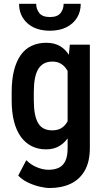

<svg xmlns="http://www.w3.org/2000/svg" viewBox="-20 -758 539 987"><path d="M338.9 -528.3H441.9V2Q441.9 73.2 415.8 118.9Q389.6 164.6 343.3 186.5Q296.9 208.5 235.8 208.5Q213.4 208.5 182.6 201.2Q151.9 193.8 122.6 179.7Q93.3 165.5 73.7 144.5L115.2 65.4Q138.2 88.9 169.4 101.8Q200.7 114.7 229.5 114.7Q260.7 114.7 282.5 104.2Q304.2 93.8 315.9 69.6Q327.6 45.4 327.6 4.4V-408.7ZM40 -242.7V-284.2Q40 -349.1 52.2 -396.7Q64.5 -444.3 87.4 -476.1Q110.4 -507.8 143.6 -522.9Q176.8 -538.1 217.8 -538.1Q260.3 -538.1 289.8 -520.3Q319.3 -502.4 338.1 -469.7Q356.9 -437 367.7 -391.8Q378.4 -346.7 383.3 -291V-233.4Q378.4 -179.7 366.7 -135Q355 -90.3 335.2 -58.1Q315.4 -25.9 286.4 -8.1Q257.3 9.8 216.8 9.8Q176.3 9.8 143.6 -6.3Q110.8 -22.5 87.6 -54.2Q64.5 -85.9 52.2 -133.1Q40 -180.2 40 -242.7ZM153.8 -284.2V-242.7Q153.8 -202.1 159.4 -172.9Q165 -143.6 176.3 -124.8Q187.5 -106 205.6 -96.9Q223.6 -87.9 248.5 -87.9Q281.2 -87.9 301.5 -103.5Q321.8 -119.1 332.8 -145.8Q343.8 -172.4 348.1 -205.1V-318.8Q345.7 -344.7 338.6 -366.9Q331.5 -389.2 319.6 -405.8Q307.6 -422.4 290.3 -431.9Q272.9 -441.4 249.5 -441.4Q225.1 -441.4 206.8 -431.9Q188.5 -422.4 176.8 -403.1Q165 -383.8 159.4 -354.2Q153.8 -324.7 153.8 -284.2ZM307.1 -738.3H395Q395 -697.8 375.7 -666.5Q356.4 -635.3 321 -617.7Q285.6 -600.1 236.8 -600.1Q163.6 -600.1 120.8 -638.7Q78.1 -677.2 78.1 -738.3H166Q166 -711.4 182.1 -690.9Q198.2 -670.4 236.8 -670.4Q275.4 -670.4 291.3 -690.9Q307.1 -711.4 307.1 -738.3Z"/></svg>

Font: Roboto Condensed Medium
Style: Regular
Weight: 500
Designer: Christian Robertson
Foundry: Google
Version: Version 3.0